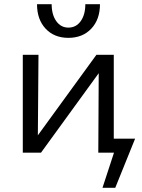

<svg xmlns="http://www.w3.org/2000/svg" viewBox="-20 -730 678 918"><path d="M157 -710H227Q227 -660 249 -629Q271 -598 307 -598Q344 -598 366 -629Q388 -660 388 -710H458Q458 -637 416.5 -593Q375 -549 307 -549Q239 -549 198 -593Q157 -637 157 -710ZM531 168H470L525 0H450L452 -380L176 0H89V-468H164L161 -83L441 -468H524V-67H626Z"/></svg>

Font: Ysabeau SC Medium
Style: Regular
Weight: 500
Designer: Christian Thalmann (Catharsis Fonts)
Version: Version 0.003